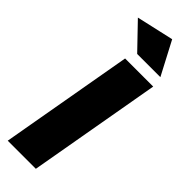

<svg xmlns="http://www.w3.org/2000/svg" viewBox="-313 -956 966 966"><g transform="rotate(45 170.0 -473.0)"><path d="M15 0 140 -710H340L215 0ZM167 -769 40 -901 239 -946 332 -769Z"/></g></svg>

Font: Livvic Black
Style: Italic
Weight: 900
Italic angle: -10°
Designer: Jacques Le Bailly, Baron von Fonthausen
Version: Version 1.001; ttfautohint (v1.8.2)